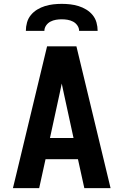

<svg xmlns="http://www.w3.org/2000/svg" viewBox="-20 -975 640 995"><path d="M47 0 64 -70 165 -490 224 -735H376L553 0H417L384 -150H216L183 0ZM239 -260H361L311 -490Q308 -503 305.5 -516Q303 -529 300 -542Q297 -529 294.5 -516Q292 -503 289 -490ZM114 -815Q114 -837 120 -858.5Q126 -880 140 -897Q154 -914 173 -925.5Q192 -937 213 -943.5Q234 -950 256 -952.5Q278 -955 300 -955Q322 -955 344 -952.5Q366 -950 387 -943.5Q408 -937 427 -925.5Q446 -914 460 -897Q474 -880 480 -858.5Q486 -837 486 -815H390Q390 -830 381 -843Q372 -856 358.5 -863Q345 -870 330 -872.5Q315 -875 300 -875Q285 -875 270 -872.5Q255 -870 241.5 -863Q228 -856 219 -843Q210 -830 210 -815Z"/></svg>

Font: Iosevka SS04 XBd Ex
Style: Regular
Weight: 800
Width: 7
Monospace: yes
Designer: Belleve Invis
Foundry: Belleve Invis
Version: Version 19.0.0; ttfautohint (v1.8.4)